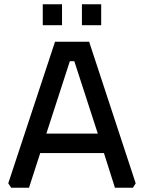

<svg xmlns="http://www.w3.org/2000/svg" viewBox="-20 -887 680 907"><path d="M19 -21 240 -690H401L621 -21L608 0H523L471 -164H170L117 0H33ZM199 -256H442L331 -598H310ZM182 -768V-867H273V-768ZM367 -768V-867H458V-768Z"/></svg>

Font: Oxanium ExtraLight Medium
Style: Regular
Weight: 500
Version: Version 2.000